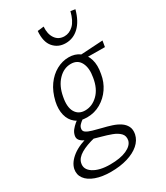

<svg xmlns="http://www.w3.org/2000/svg" viewBox="-283 -745 978 1130"><g transform="rotate(-30 206.0 -180.5)"><path d="M125 289Q67 289 23.5 273.5Q-20 258 -40.5 230Q-61 202 -54 166Q-45 125 0 90.5Q45 56 131 36L143 66Q80 81 43 103Q6 125 -1 155Q-11 196 30 222.5Q71 249 143 249Q213 249 255 230Q297 211 305 180Q311 150 293 131.5Q275 113 244 101.5Q213 90 179 81Q152 74 127.5 66.5Q103 59 83 50Q63 41 53 28Q43 15 47 -3Q51 -22 63 -37Q75 -52 90 -64.5Q105 -77 119 -86L152 -72Q144 -69 132.5 -61Q121 -53 111.5 -43Q102 -33 100 -21Q96 -4 110 6Q124 16 150.5 23.5Q177 31 209 39Q239 46 268.5 55.5Q298 65 320 79.5Q342 94 353 115.5Q364 137 358 168Q350 205 319 232Q288 259 238.5 274Q189 289 125 289ZM164 -59Q116 -59 87 -82Q58 -105 48 -144.5Q38 -184 49 -234Q63 -294 92.5 -335Q122 -376 162 -398Q202 -420 245 -420Q288 -420 318 -398Q348 -376 360.5 -335.5Q373 -295 362 -239Q354 -189 326.5 -148.5Q299 -108 257 -83.5Q215 -59 164 -59ZM175 -100Q223 -100 261.5 -137.5Q300 -175 311 -244Q322 -304 302.5 -342Q283 -380 237 -380Q189 -380 151.5 -341Q114 -302 102 -236Q89 -171 109.5 -135.5Q130 -100 175 -100ZM461 -365 311 -366 301 -396 468 -406ZM274 -500Q223 -500 191.5 -536.5Q160 -573 166 -645L209 -650Q205 -601 226.5 -570Q248 -539 288 -539Q321 -539 348.5 -565Q376 -591 391 -650L422 -645Q403 -574 364.5 -537Q326 -500 274 -500Z"/></g></svg>

Font: Ysabeau Office Light
Style: Italic
Weight: 300
Italic angle: -12°
Designer: Christian Thalmann (Catharsis Fonts)
Version: Version 2.001;gftools[0.9.30]; featfreeze: tnum,lnum,ss02